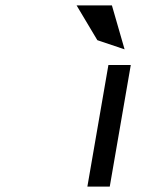

<svg xmlns="http://www.w3.org/2000/svg" viewBox="-20 -692 555 712"><path d="M395 -672H264L341 -543L442 -509ZM465 -451H382L304 0H387Z"/></svg>

Font: Charger Monospace
Style: Regular
Weight: 400
Designer: Jasper
Foundry: Cannot Into Space Fonts
Version: Version 0.980